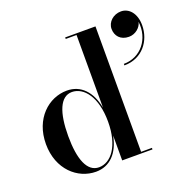

<svg xmlns="http://www.w3.org/2000/svg" viewBox="-137 -918 1070 1066"><g transform="rotate(-20 398.5 -385.0)"><path d="M604.5 -706C604.5 -665.5 631 -632 681.5 -632C720.5 -632 753 -661 759 -692C772.5 -589 704.5 -500.5 602.5 -500.5V-491.5C709 -491.5 771.5 -575.5 771.5 -668C771.5 -738.5 733 -780 686.5 -780C641 -780 604.5 -746.5 604.5 -706ZM589.5 -9H525.5V-750H346.5V-741H410.5V-312C391.5 -410.5 336 -469.5 253.5 -469.5C145.5 -469.5 43.5 -379.5 43.5 -229.5C43.5 -79.5 145.5 9.5 253.5 9.5C336 9.5 391.5 -49 410.5 -147V0H589.5ZM410.5 -229.5C410.5 -83.5 347 -8 277.5 -8C208 -8 175 -91 175 -229.5C175 -368 208 -452.5 277.5 -452.5C347 -452.5 410.5 -376 410.5 -229.5Z"/></g></svg>

Font: Bodoni* 24pt Medium
Style: Regular
Weight: 500
Version: Version 2.3